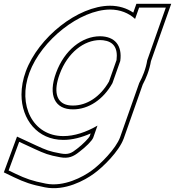

<svg xmlns="http://www.w3.org/2000/svg" viewBox="-60 -663 917 1006"><path d="M94 -282C157.1 -453 358.7 -612 516.1 -613C569.5 -613 614.3 -594.7 647.8 -563.9L668.8 -623H808.8L784.3 -554L711.5 -347.4C708 -325.9 702.2 -304 694 -282C687.3 -263.7 679 -245.6 669.3 -227.7L569.3 56L569 57C547.2 116 466 198 419.8 231C374.6 264 274.7 318 179.7 299C107.9 285 75.3 273 22.5 248L-14.8 230L40.5 80L122.5 118C173 141 193.7 150 255.6 161C299.7 169 325.1 157 355 133L356.3 132C388.2 108 422.3 75 428.6 58L450.7 -4.8C391.3 29.7 328.8 50.4 271.6 50C112.6 50 30.9 -111 94 -282ZM234 -282C190.1 -163 227.8 -89 323.2 -90C403.4 -90 480.9 -141 529.1 -227.3L570.1 -343.5C581.4 -424.6 542.1 -472.2 464.4 -473C369.4 -473 277.5 -400 234 -282ZM75.2 -288.9C60 -247.6 52.7 -206.6 52.6 -167.8C52.4 -37.2 136.5 70 271.5 70C318.3 70.3 368.7 57 415.1 36.1L409.8 51.2C407.2 58.4 374.7 93.1 344.4 115.9L342.8 117.1L342.4 117.4C314.7 139.7 297.3 148.2 259.1 141.3C198.2 130.5 181.4 122.9 130.8 99.8L29.2 52.7L-39.9 240.1L13.9 266C67.4 291.4 103.3 304.5 175.8 318.6C280.3 339.5 384.6 281.5 431.5 247.2C480.3 212.4 563.2 130.4 587.7 63.9L588.2 62.8L687.7 -219.6C697.9 -238.8 705.8 -256.2 712.7 -275C721.1 -297.5 727.4 -321.6 730.9 -342.4L803.2 -547.3L837.1 -643H654.6L638.3 -596.9C604.3 -620 562.9 -633 516 -633C347.3 -631.9 141 -467.1 75.2 -288.9ZM252.8 -275.1C294.2 -387.5 380.3 -453 464.3 -453C469.9 -452.9 475.7 -452.6 480.8 -452C534 -445.5 558.6 -413 550.6 -348.3L510.9 -235.6C464.9 -154.7 394.2 -110 323.1 -110C306.6 -109.8 293 -112.1 281.8 -116.2C238.8 -132.1 218.4 -182 252.8 -275.1Z"/></svg>

Font: Nordica Plus
Style: NordicaClassicRgOblOl
Weight: 500
Version: Version 1.01